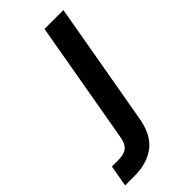

<svg xmlns="http://www.w3.org/2000/svg" viewBox="-359 -548 820 820"><g transform="rotate(-45 51.0 -138.0)"><path d="M-131 220 -114 123H-75Q-41 123 -23.5 109.5Q-6 96 0 63L98 -496H212L114 63Q99 147 50 183.5Q1 220 -75 220Z"/></g></svg>

Font: Rethink Sans SemiBold
Style: Italic
Weight: 600
Italic angle: -10°
Designer: The Rethink Sans project authors (Hans Thiessen). DM Sans designed by Colophon Foundry.
Foundry: Rethink Communications LLC
Version: Version 1.001